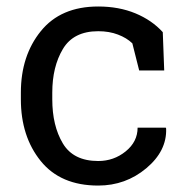

<svg xmlns="http://www.w3.org/2000/svg" viewBox="-20 -558 579 588"><path d="M280.8 -64.9Q328.6 -64.9 365 -94.5Q401.4 -124 401.4 -167H487.8L488.8 -164.1Q491.2 -95.7 428 -42.7Q364.7 10.3 280.8 10.3Q165.5 10.3 104.7 -64.9Q43.9 -140.1 43.9 -253.9V-274.4Q43.9 -387.2 105 -462.6Q166 -538.1 280.8 -538.1Q344.2 -538.1 394.8 -517.1Q445.3 -496.1 478.5 -459.5L482.9 -342.3H406.2L385.3 -425.3Q368.2 -441.9 341.3 -452.1Q314.5 -462.4 280.8 -462.4Q205.1 -462.4 172.6 -408Q140.1 -353.5 140.1 -274.4V-253.9Q140.1 -172.9 172.4 -118.9Q204.6 -64.9 280.8 -64.9Z"/></svg>

Font: TypoPRO Roboto Slab
Style: Regular
Weight: 400
Designer: Google
Version: Version 1.100263; 2013; ttfautohint (v0.94.20-1c74) -l 8 -r 